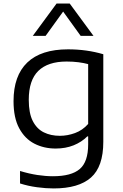

<svg xmlns="http://www.w3.org/2000/svg" viewBox="-20 -828 688 1078"><path d="M281 230Q237.5 230 187.5 223.2Q137.5 216.5 92.5 202V132Q143.5 147.5 189.8 154.5Q236 161.5 277 161.5Q380.5 161.5 427.8 121Q475 80.5 475 -17.5V-62H470Q438.5 -30.5 393.5 -12.2Q348.5 6 292.5 6Q226.5 6 173 -21.5Q119.5 -49 87.8 -107.8Q56 -166.5 56 -260Q56 -403 133.2 -477Q210.5 -551 362 -551Q467 -551 560 -523.5V-31.5Q560 107.5 490.8 168.8Q421.5 230 281 230ZM316 -65.5Q359 -65.5 401.2 -81Q443.5 -96.5 475 -132V-468Q451.5 -474.5 420.8 -478.5Q390 -482.5 354 -482.5Q249 -482.5 195.2 -430Q141.5 -377.5 141.5 -267.5Q141.5 -192.5 164.2 -148.2Q187 -104 226.2 -84.8Q265.5 -65.5 316 -65.5ZM164 -626.5 297.5 -808H371.5L505 -626.5H433L334.5 -763L236 -626.5Z"/></svg>

Font: Encode Sans Exp
Style: Regular
Weight: 400
Width: 7
Designer: Multiple Designers
Foundry: Impallari Type
Version: Version 3.002; ttfautohint (v1.8.3) -l 8 -r 50 -G 200 -x 14 